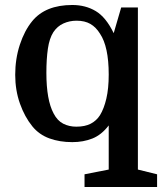

<svg xmlns="http://www.w3.org/2000/svg" viewBox="-20 -570 650 770"><path d="M416 110V-67Q387 -29 350.5 -14.5Q314 0 270 0Q219 0 178 -15Q137 -30 110 -63Q79 -101 60 -154.5Q41 -208 41 -270Q41 -334 59.5 -390.5Q78 -447 109 -485Q162 -550 270 -550Q323 -550 364 -525.5Q405 -501 436 -437L466 -540H533V110L610 129V180H319V129ZM416 -271Q416 -383 381 -435Q365 -461 342.5 -474Q320 -487 287 -487Q259 -487 234.5 -476Q210 -465 194 -441Q178 -416 172 -374.5Q166 -333 166 -278Q166 -169 195 -115Q210 -86 233.5 -74Q257 -62 286 -62Q321 -62 344 -74Q367 -86 381 -108Q397 -134 406.5 -174.5Q416 -215 416 -271Z"/></svg>

Font: Domine SemiBold
Style: Regular
Weight: 600
Designer: Pablo Impallari, Rodrigo Fuenzalida, Brenda Gallo
Foundry: Pablo Impallari, Rodrigo Fuenzalida, Brenda Gallo
Version: Version 2.000